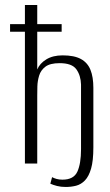

<svg xmlns="http://www.w3.org/2000/svg" viewBox="-20 -650 439 763"><path d="M241 93Q222 93 206.5 89Q191 85 180 80L187 54Q194 58 204.5 61Q215 64 228 64Q273 64 287.5 32Q302 0 302 -57V-314Q301 -350 283.5 -374.5Q266 -399 217 -399Q179 -399 160.5 -385Q142 -371 135.5 -349.5Q129 -328 128.5 -306.5Q128 -285 128 -270V0H79V-524H20V-554H79V-630H128V-554H225V-524H128V-374Q138 -398 164 -414Q190 -430 229 -430Q275 -430 301.5 -415.5Q328 -401 339.5 -372.5Q351 -344 351 -301V-64Q351 -11 342 20Q333 51 317.5 67Q302 83 282.5 88Q263 93 241 93Z"/></svg>

Font: Alumni Sans Light
Style: Regular
Weight: 300
Version: Version 1.018